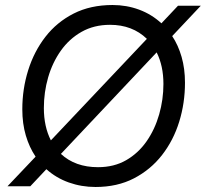

<svg xmlns="http://www.w3.org/2000/svg" viewBox="-20 -735 821 766"><path d="M10 8 122 -110Q97 -147 83 -194.5Q69 -242 69 -299Q69 -380 92.5 -455Q116 -530 161.5 -588.5Q207 -647 274 -681Q341 -715 429 -715Q485 -715 535 -696.5Q585 -678 624 -642L690 -712H781L667 -591Q691 -555 704.5 -508Q718 -461 718 -405Q718 -324 695 -249.5Q672 -175 626.5 -116.5Q581 -58 514.5 -23.5Q448 11 361 11Q305 11 254.5 -7Q204 -25 165 -60L101 8ZM155 -304Q155 -230 183 -175L566 -580Q508 -636 419 -636Q355 -636 305.5 -608Q256 -580 222.5 -532.5Q189 -485 172 -426Q155 -367 155 -304ZM371 -68Q435 -68 483.5 -96Q532 -124 565 -171.5Q598 -219 615 -278.5Q632 -338 632 -400Q632 -472 605 -526L223 -121Q280 -68 371 -68Z"/></svg>

Font: Prodigy Sans
Style: Italic
Weight: 400
Italic angle: -13°
Designer: Wei Huang
Foundry: Wei Huang
Version: Version 1.003; ttfautohint (v1.8.3)